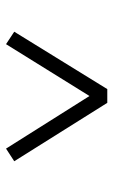

<svg xmlns="http://www.w3.org/2000/svg" viewBox="112 -711 379 643"><g transform="rotate(90 301.5 -389.5)"><path d="M86.2 -247.7 278.4 -559.3H324.4L520 -247.7L477.7 -220.2L285.3 -525.4H317.5L127.9 -220.2Z"/></g></svg>

Font: Noto Serif HK ExtraLight
Style: Regular
Weight: 200
Designer: Ryoko NISHIZUKA 西塚涼子 (kana & ideographs); Frank Grießhammer (Latin, Greek & Cyrillic); Wenlong ZHANG 张文龙 (bopomofo); San
Foundry: Adobe
Version: Version 2.002-H1;hotconv 1.1.0;makeotfexe 2.6.0